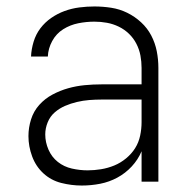

<svg xmlns="http://www.w3.org/2000/svg" viewBox="-20 -562 590 594"><path d="M233 12Q201 12 169.5 4Q138 -4 114.5 -25.5Q91 -47 79.5 -78Q68 -109 68 -141Q68 -167 76 -192.5Q84 -218 101.5 -237.5Q119 -257 142.5 -269.5Q166 -282 191 -289Q216 -296 242 -298.5Q268 -301 294 -301H418V-352Q418 -371 414.5 -390Q411 -409 402 -426.5Q393 -444 379 -457.5Q365 -471 347.5 -479.5Q330 -488 311 -491.5Q292 -495 272 -495Q247 -495 222 -490Q197 -485 175.5 -471.5Q154 -458 141.5 -435Q129 -412 128 -387H76Q77 -410 84 -433Q91 -456 105 -474.5Q119 -493 138.5 -506.5Q158 -520 180 -528Q202 -536 225.5 -539Q249 -542 272 -542Q298 -542 324 -538Q350 -534 373.5 -522.5Q397 -511 416.5 -493Q436 -475 448 -452Q460 -429 465 -403.5Q470 -378 470 -352V0H418V-94Q407 -68 387.5 -47Q368 -26 343 -12.5Q318 1 290 6.5Q262 12 233 12ZM251 -35Q272 -35 293 -38.5Q314 -42 333.5 -50Q353 -58 370 -72Q387 -86 398 -103.5Q409 -121 413.5 -142Q418 -163 418 -184V-254H294Q275 -254 256 -252.5Q237 -251 218 -246.5Q199 -242 181.5 -234.5Q164 -227 149.5 -214.5Q135 -202 127.5 -183.5Q120 -165 120 -146Q120 -122 130 -99Q140 -76 159 -61Q178 -46 202.5 -40.5Q227 -35 251 -35Z"/></svg>

Font: Lode Dark Term
Style: Regular
Weight: 400
Monospace: yes
Designer: Belleve Invis
Foundry: Belleve Invis
Version: Version 29.2.0